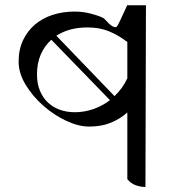

<svg xmlns="http://www.w3.org/2000/svg" viewBox="-20 -735 720 763"><path d="M558 8Q538 8 519 1Q500 -6 486 -23V-288Q458 -263 421 -247.5Q384 -232 334 -232Q292 -232 243 -255Q194 -278 152 -315Q110 -352 82 -398Q54 -444 54 -490Q54 -538 71.5 -575Q89 -612 119 -637.5Q149 -663 189.5 -676Q230 -689 276 -689Q310 -689 340 -681Q389 -668 396 -659Q431 -619 444 -629Q448 -631 486 -715L484 -714H560ZM277 -289Q315 -289 351 -301.5Q387 -314 417 -337L184 -577Q157 -553 142 -518.5Q127 -484 127 -439Q127 -403 138.5 -375Q150 -347 170 -328Q190 -309 217.5 -299Q245 -289 277 -289ZM486 -568Q451 -595 413.5 -610.5Q376 -626 327 -626Q255 -626 204 -593L435 -353Q451 -368 464 -386Q477 -404 486 -424Z"/></svg>

Font: lbangla25
Style: Book
Weight: 400
Designer: Jelle Bosma - Monotype Design Team
Foundry: Monotype Imaging Inc.
Version: Version 2.003